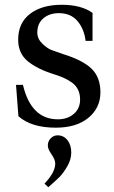

<svg xmlns="http://www.w3.org/2000/svg" viewBox="-20 -522 476 803"><path d="M47 -167H76Q110 -23 222 -23Q262 -23 288.5 -45.5Q315 -68 315 -106Q315 -130 305.5 -148.5Q296 -167 277.5 -179Q259 -191 244 -197.5Q229 -204 207 -211Q136 -233 96 -266Q56 -299 56 -356Q56 -426 105.5 -464Q155 -502 238 -502Q320 -502 367 -468V-351H338Q332 -401 304 -434Q276 -467 226 -467Q187 -467 161.5 -445.5Q136 -424 136 -386Q136 -360 156.5 -340Q177 -320 195 -313Q213 -306 243 -296Q325 -271 362.5 -235Q400 -199 400 -136Q400 -71 350 -29.5Q300 12 213 12Q111 12 57 -36ZM166 246Q211 199 211 162Q211 146 195.5 123.5Q180 101 180 87Q180 69 192 56.5Q204 44 221 44Q246 44 262 64Q278 84 278 116Q278 145 261.5 173.5Q245 202 229 218Q213 234 182 261Z"/></svg>

Font: Linguistics Pro
Style: Regular
Weight: 400
Designer: Stefan Peev, Context Ltd
Foundry: Stefan Peev, Context Ltd
Version: Version 001.000